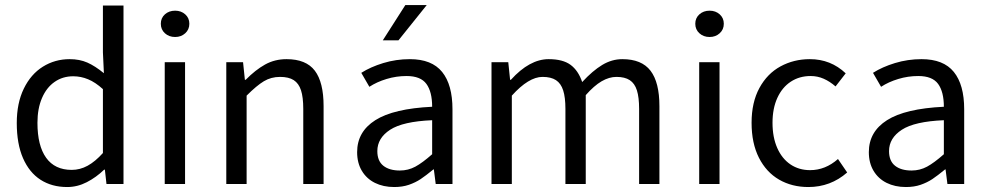

<svg xmlns="http://www.w3.org/2000/svg" viewBox="-20 -734 3940 766"><path d="M394.5 -441.9 390.6 -524.9V-711.9H472.7V0H404.8L398.4 -57.1H395.5Q363.8 -26.4 326.2 -7.1Q288.6 12.2 248 12.2Q187 12.2 141.8 -16.8Q96.7 -45.9 71.8 -103Q46.9 -160.2 46.9 -243.2Q46.9 -322.8 75 -380.4Q103 -438 151.1 -468Q199.2 -498 257.8 -498Q297.4 -498 328.4 -484.4Q359.4 -470.7 394.5 -441.9ZM390.6 -123.5V-378.4Q360.4 -405.8 331.5 -417.7Q302.7 -429.7 272 -429.7Q230 -429.7 197.8 -407.2Q165.5 -384.8 147.5 -342.8Q129.4 -300.8 129.4 -244.1Q129.4 -152.8 164.1 -104.5Q198.7 -56.2 266.1 -56.2Q299.3 -56.2 329.6 -72.8Q359.9 -89.4 390.6 -123.5Z M678.7 -691.4Q702.6 -691.4 719 -676.8Q735.4 -662.1 735.4 -639.2Q735.4 -616.2 719 -601.3Q702.6 -586.4 678.7 -586.4Q654.3 -586.4 637.9 -601.3Q621.6 -616.2 621.6 -639.2Q621.6 -662.1 637.9 -676.8Q654.3 -691.4 678.7 -691.4ZM718.3 -485.8V0H637.2V-485.8Z M949.7 -485.8 957 -415.5H960Q999 -455.1 1037.6 -476.6Q1076.2 -498 1123 -498Q1201.2 -498 1236.1 -451.9Q1271 -405.8 1271 -310.5V0H1189.9V-299.3Q1189.9 -346.2 1180.9 -373.8Q1171.9 -401.4 1151.9 -414.3Q1131.8 -427.2 1097.2 -427.2Q1061.5 -427.2 1032.7 -409.9Q1003.9 -392.6 963.9 -352.5V0H882.8V-485.8Z M1602.1 -430.7Q1561 -430.7 1522.2 -418.9Q1483.4 -407.2 1453.6 -387.7L1421.4 -443.4Q1458 -466.8 1509 -482.4Q1560.1 -498 1615.2 -498Q1702.6 -498 1743.9 -447Q1785.2 -396 1785.2 -297.9V0H1718.3L1710.9 -58.1H1709Q1678.7 -33.2 1658.2 -19.5Q1637.7 -5.9 1611.6 3.2Q1585.4 12.2 1552.7 12.2Q1509.3 12.2 1475.8 -4.4Q1442.4 -21 1423.6 -52.5Q1404.8 -84 1404.8 -127Q1404.8 -208.5 1477.5 -254.6Q1550.3 -300.8 1704.1 -308.1Q1704.1 -367.7 1681.2 -399.2Q1658.2 -430.7 1602.1 -430.7ZM1704.1 -118.7V-254.4Q1587.4 -249.5 1536.4 -216.3Q1485.4 -183.1 1485.4 -131.3Q1485.4 -91.8 1509.3 -72.8Q1533.2 -53.7 1575.2 -53.7Q1608.4 -53.7 1637 -69.1Q1665.5 -84.5 1704.1 -118.7ZM1507.3 -573.2 1597.2 -713.9H1682.6L1569.8 -573.2Z M2007.8 -485.8 2015.1 -415.5H2018.1Q2092.8 -498 2168.9 -498Q2225.6 -498 2256.3 -475.3Q2287.1 -452.6 2302.7 -406.7Q2344.2 -451.7 2382.6 -474.9Q2420.9 -498 2462.9 -498Q2540 -498 2575.4 -451.7Q2610.8 -405.3 2610.8 -310.5V0H2529.8V-299.3Q2529.8 -345.7 2521 -373.5Q2512.2 -401.4 2492.4 -414.3Q2472.7 -427.2 2439.5 -427.2Q2410.2 -427.2 2380.1 -409.7Q2350.1 -392.1 2316.9 -354.5V0H2235.8V-299.3Q2235.8 -345.7 2226.8 -373.5Q2217.8 -401.4 2198 -414.3Q2178.2 -427.2 2144.5 -427.2Q2089.4 -427.2 2022 -352.5V0H1940.9V-485.8Z M2811 -691.4Q2835 -691.4 2851.3 -676.8Q2867.7 -662.1 2867.7 -639.2Q2867.7 -616.2 2851.3 -601.3Q2835 -586.4 2811 -586.4Q2786.6 -586.4 2770.3 -601.3Q2753.9 -616.2 2753.9 -639.2Q2753.9 -662.1 2770.3 -676.8Q2786.6 -691.4 2811 -691.4ZM2850.6 -485.8V0H2769.5V-485.8Z M3354 -441.4 3313.5 -389.2Q3290.5 -409.2 3266.1 -419.9Q3241.7 -430.7 3213.9 -430.7Q3169.4 -430.7 3135 -408.2Q3100.6 -385.7 3081.3 -343.5Q3062 -301.3 3062 -244.1Q3062 -186.5 3080.8 -143.8Q3099.6 -101.1 3133.5 -78.1Q3167.5 -55.2 3211.9 -55.2Q3272.9 -55.2 3323.2 -99.6L3359.9 -45.9Q3293.5 12.2 3205.1 12.2Q3139.6 12.2 3088.4 -17.3Q3037.1 -46.9 3007.8 -104.7Q2978.5 -162.6 2978.5 -244.1Q2978.5 -325.7 3009.8 -383.1Q3041 -440.4 3094 -469.2Q3147 -498 3210.9 -498Q3294.4 -498 3354 -441.4Z M3643.6 -430.7Q3602.5 -430.7 3563.7 -418.9Q3524.9 -407.2 3495.1 -387.7L3462.9 -443.4Q3499.5 -466.8 3550.5 -482.4Q3601.6 -498 3656.7 -498Q3744.1 -498 3785.4 -447Q3826.7 -396 3826.7 -297.9V0H3759.8L3752.4 -58.1H3750.5Q3720.2 -33.2 3699.7 -19.5Q3679.2 -5.9 3653.1 3.2Q3627 12.2 3594.2 12.2Q3550.8 12.2 3517.3 -4.4Q3483.9 -21 3465.1 -52.5Q3446.3 -84 3446.3 -127Q3446.3 -208.5 3519 -254.6Q3591.8 -300.8 3745.6 -308.1Q3745.6 -367.7 3722.7 -399.2Q3699.7 -430.7 3643.6 -430.7ZM3745.6 -118.7V-254.4Q3628.9 -249.5 3577.9 -216.3Q3526.9 -183.1 3526.9 -131.3Q3526.9 -91.8 3550.8 -72.8Q3574.7 -53.7 3616.7 -53.7Q3649.9 -53.7 3678.5 -69.1Q3707 -84.5 3745.6 -118.7Z"/></svg>

Font: Varta
Style: Regular
Weight: 400
Designer: Joana Correia, Viktoriya Grabowska, Eben Sorkin
Foundry: Sorkin Type
Version: Version 1.003; ttfautohint (v1.3) -l 8 -r 24 -G 200 -x 12 -H